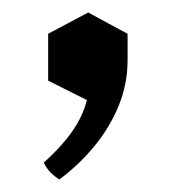

<svg xmlns="http://www.w3.org/2000/svg" viewBox="-20 -147 282 307"><path d="M121 -127 184 -93V-51Q184 -13 170 21.5Q156 56 131.5 86Q107 116 75 140Q67 135 61 129Q55 123 50 113Q77 89 94.5 64.5Q112 40 119 13L57 -18V-93Z"/></svg>

Font: Poltawski Nowy Medium
Style: Regular
Weight: 500
Version: Version 1.001;gftools[0.9.25]